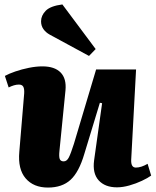

<svg xmlns="http://www.w3.org/2000/svg" viewBox="-20 -830 701 865"><path d="M2 -488Q20 -498 49 -508Q78 -518 110.5 -524.5Q143 -531 171 -531Q226 -531 253 -503.5Q280 -476 275 -423L248 -152Q245 -125 249 -114Q253 -103 267 -103Q281 -103 290 -120.5Q299 -138 313 -182L413 -517H593L571 -109Q570 -75 592 -75Q616 -75 645 -92L661 -39Q646 -28 619.5 -15.5Q593 -3 563 5.5Q533 14 507 14Q453 14 424.5 -17.5Q396 -49 404 -108L440 -365L430 -367L360 -137Q336 -55 298 -20Q260 15 196 15Q131 15 95.5 -26.5Q60 -68 67 -146L89 -410Q90 -431 84.5 -440Q79 -449 65 -449Q54 -449 42.5 -445.5Q31 -442 19 -436ZM411 -609 381 -578 204 -674Q186 -684 175.5 -699Q165 -714 165 -734Q165 -760 186 -781.5Q207 -803 261 -810Z"/></svg>

Font: Literata 36pt ExtraBold
Style: Italic
Weight: 800
Italic angle: -2°
Designer: Latin by Veronika Burian and Jose Scaglione. Greek by Irene Vlachou. Cyrillic by Vera Evstafieva
Foundry: TypeTogether
Version: Version 3.002